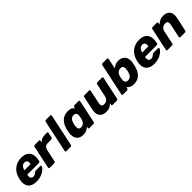

<svg xmlns="http://www.w3.org/2000/svg" viewBox="371 -2212 3724 3724"><g transform="rotate(-45 2233.0 -350.0)"><path d="M248 10Q170 10 117.5 -18.5Q65 -47 45.5 -104Q26 -161 41 -244Q43 -251 45 -262Q47 -273 49 -279Q69 -358 113 -414.5Q157 -471 221 -500.5Q285 -530 362 -530Q450 -530 500 -495Q550 -460 566 -400Q582 -340 567 -263L562 -239Q560 -228 550.5 -221Q541 -214 531 -214H211Q211 -213 210.5 -211Q210 -209 209 -207Q204 -178 208 -154Q212 -130 228 -116Q244 -102 271 -102Q291 -102 305.5 -108.5Q320 -115 331 -123.5Q342 -132 349 -138Q360 -149 366 -151.5Q372 -154 384 -154H508Q518 -154 523 -148Q528 -142 525 -132Q520 -115 499.5 -91Q479 -67 443 -43.5Q407 -20 358 -5Q309 10 248 10ZM232 -313H401L402 -315Q410 -348 404.5 -371.5Q399 -395 382.5 -408Q366 -421 339 -421Q312 -421 291 -408Q270 -395 255.5 -371.5Q241 -348 233 -315Z M614 0Q603 0 597 -7.5Q591 -15 593 -25L693 -495Q695 -505 704 -512.5Q713 -520 724 -520H839Q850 -520 855.5 -512.5Q861 -505 859 -495L851 -455Q875 -485 911 -502.5Q947 -520 1001 -520H1057Q1068 -520 1073 -513Q1078 -506 1076 -495L1055 -392Q1053 -382 1044 -374.5Q1035 -367 1024 -367H928Q886 -367 859.5 -344.5Q833 -322 823 -281L769 -25Q767 -15 758 -7.5Q749 0 738 0Z M1070 0Q1059 0 1053 -7.5Q1047 -15 1049 -25L1190 -685Q1192 -696 1200.5 -703Q1209 -710 1220 -710H1338Q1349 -710 1354.5 -703Q1360 -696 1358 -685L1218 -25Q1216 -15 1207.5 -7.5Q1199 0 1188 0Z M1530 10Q1482 10 1445.5 -5.5Q1409 -21 1387 -51.5Q1365 -82 1358 -125.5Q1351 -169 1360 -225Q1364 -245 1367 -260.5Q1370 -276 1375 -296Q1388 -349 1411 -392Q1434 -435 1466 -466Q1498 -497 1540.5 -513.5Q1583 -530 1634 -530Q1695 -530 1726.5 -512.5Q1758 -495 1777 -469L1782 -495Q1784 -506 1792.5 -513Q1801 -520 1812 -520H1924Q1935 -520 1940.5 -513Q1946 -506 1944 -495L1845 -25Q1843 -15 1834.5 -7.5Q1826 0 1815 0H1702Q1692 0 1686 -7.5Q1680 -15 1682 -25L1689 -57Q1658 -28 1622.5 -9Q1587 10 1530 10ZM1600 -124Q1633 -124 1656 -138.5Q1679 -153 1694 -176Q1709 -199 1715 -226Q1721 -246 1724.5 -264Q1728 -282 1731 -301Q1736 -326 1731.5 -347.5Q1727 -369 1710.5 -382.5Q1694 -396 1663 -396Q1631 -396 1609 -382Q1587 -368 1573.5 -344Q1560 -320 1551 -291Q1547 -276 1543 -260Q1539 -244 1537 -229Q1534 -200 1536 -176Q1538 -152 1553 -138Q1568 -124 1600 -124Z M2156 10Q2096 10 2054.5 -16Q2013 -42 1997.5 -92.5Q1982 -143 1998 -216L2056 -495Q2058 -506 2067 -513Q2076 -520 2087 -520H2213Q2223 -520 2228.5 -513Q2234 -506 2232 -495L2175 -222Q2168 -190 2171 -168Q2174 -146 2190 -135Q2206 -124 2236 -124Q2279 -124 2310.5 -149.5Q2342 -175 2352 -222L2410 -495Q2412 -506 2421 -513Q2430 -520 2440 -520H2565Q2576 -520 2581.5 -513Q2587 -506 2585 -495L2485 -25Q2483 -15 2474.5 -7.5Q2466 0 2455 0H2340Q2329 0 2323 -7.5Q2317 -15 2319 -25L2327 -63Q2306 -40 2282 -23.5Q2258 -7 2228 1.5Q2198 10 2156 10Z M2921 10Q2865 10 2827.5 -9Q2790 -28 2772 -57L2765 -25Q2763 -15 2754.5 -7.5Q2746 0 2735 0H2623Q2612 0 2606.5 -7.5Q2601 -15 2603 -25L2743 -685Q2745 -696 2753.5 -703Q2762 -710 2773 -710H2895Q2906 -710 2911.5 -703Q2917 -696 2915 -685L2870 -471Q2900 -497 2934.5 -513.5Q2969 -530 3018 -530Q3068 -530 3104.5 -513.5Q3141 -497 3163.5 -467Q3186 -437 3193.5 -394Q3201 -351 3191 -297Q3188 -278 3184.5 -260.5Q3181 -243 3175 -223Q3157 -150 3122 -97.5Q3087 -45 3036.5 -17.5Q2986 10 2921 10ZM2886 -124Q2920 -124 2942 -138Q2964 -152 2978 -176Q2992 -200 3001 -229Q3006 -244 3009.5 -260Q3013 -276 3014 -291Q3019 -320 3016 -344Q3013 -368 2998 -382Q2983 -396 2949 -396Q2918 -396 2894 -382.5Q2870 -369 2855 -347.5Q2840 -326 2833 -301Q2828 -282 2824 -264Q2820 -246 2818 -226Q2813 -199 2817 -176Q2821 -153 2837.5 -138.5Q2854 -124 2886 -124Z M3479 10Q3401 10 3348.5 -18.5Q3296 -47 3276.5 -104Q3257 -161 3272 -244Q3274 -251 3276 -262Q3278 -273 3280 -279Q3300 -358 3344 -414.5Q3388 -471 3452 -500.5Q3516 -530 3593 -530Q3681 -530 3731 -495Q3781 -460 3797 -400Q3813 -340 3798 -263L3793 -239Q3791 -228 3781.5 -221Q3772 -214 3762 -214H3442Q3442 -213 3441.5 -211Q3441 -209 3440 -207Q3435 -178 3439 -154Q3443 -130 3459 -116Q3475 -102 3502 -102Q3522 -102 3536.5 -108.5Q3551 -115 3562 -123.5Q3573 -132 3580 -138Q3591 -149 3597 -151.5Q3603 -154 3615 -154H3739Q3749 -154 3754 -148Q3759 -142 3756 -132Q3751 -115 3730.5 -91Q3710 -67 3674 -43.5Q3638 -20 3589 -5Q3540 10 3479 10ZM3463 -313H3632L3633 -315Q3641 -348 3635.5 -371.5Q3630 -395 3613.5 -408Q3597 -421 3570 -421Q3543 -421 3522 -408Q3501 -395 3486.5 -371.5Q3472 -348 3464 -315Z M3845 0Q3834 0 3828 -7.5Q3822 -15 3824 -25L3924 -495Q3926 -506 3935 -513Q3944 -520 3955 -520H4070Q4081 -520 4086.5 -513Q4092 -506 4090 -495L4082 -457Q4113 -488 4156.5 -509Q4200 -530 4255 -530Q4318 -530 4359 -504Q4400 -478 4415 -428Q4430 -378 4414 -304L4354 -25Q4352 -15 4343.5 -7.5Q4335 0 4325 0H4199Q4188 0 4182 -7.5Q4176 -15 4178 -25L4236 -298Q4247 -347 4233.5 -371.5Q4220 -396 4174 -396Q4129 -396 4098 -370.5Q4067 -345 4057 -298L4000 -25Q3998 -15 3989 -7.5Q3980 0 3970 0Z"/></g></svg>

Font: Rubik
Style: Bold Italic
Weight: 700
Italic angle: -12°
Designer: Hubert and Fischer
Foundry: Hubert and Fischer
Version: Version 2.300;gftools[0.9.30]